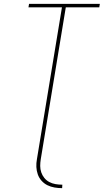

<svg xmlns="http://www.w3.org/2000/svg" viewBox="-20 -755 540 998"><path d="M303 223Q283 223 263 219.5Q243 216 226 207.5Q209 199 196 184.5Q183 170 176.5 151.5Q170 133 169 113Q168 93 172 72L302 -717H128L131 -735H499L496 -717H322L192 72Q189 90 189 107.5Q189 125 194.5 141Q200 157 210.5 170Q221 183 236 191Q251 199 268.5 202Q286 205 304 205Z"/></svg>

Font: Iosevka Thin Oblique
Style: Regular
Weight: 100
Italic angle: -9°
Monospace: yes
Designer: Belleve Invis
Foundry: Belleve Invis
Version: Version 32.5.0; ttfautohint (v1.8.4)